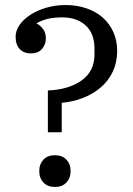

<svg xmlns="http://www.w3.org/2000/svg" viewBox="-20 -730 527 762"><path d="M170 -371Q252 -374 303.5 -410.5Q355 -447 355 -514V-537Q355 -597 320 -629Q285 -661 228 -661Q191 -661 167 -654.5Q143 -648 126 -638V-636Q137 -632 149.5 -616.5Q162 -601 162 -579Q162 -553 146.5 -535.5Q131 -518 103 -518Q75 -518 58.5 -535Q42 -552 42 -584Q42 -609 58 -631.5Q74 -654 101 -671.5Q128 -689 164 -699.5Q200 -710 240 -710Q285 -710 323 -697Q361 -684 388 -660Q415 -636 430 -602.5Q445 -569 445 -528Q445 -483 428 -446.5Q411 -410 381 -384Q351 -358 311 -342Q271 -326 225 -322V-205H170ZM198 12Q169 12 152.5 -5.5Q136 -23 136 -48V-54Q136 -79 152.5 -96.5Q169 -114 198 -114Q227 -114 243.5 -96.5Q260 -79 260 -54V-48Q260 -23 243.5 -5.5Q227 12 198 12Z"/></svg>

Font: IBM Plex Serif
Style: Regular
Weight: 400
Designer: Mike Abbink, Paul van der Laan, Pieter van Rosmalen
Foundry: Bold Monday
Version: Version 3.001